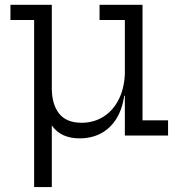

<svg xmlns="http://www.w3.org/2000/svg" viewBox="-20 -552 732 782"><path d="M488.5 -470.5H385.5V-532.5H560.5V-62H664.5V0H488.5ZM191 -290.5V-193Q191 -127.5 220.5 -89.8Q250 -52 312.5 -52Q363 -52 403 -77.8Q443 -103.5 466 -152Q489 -200.5 489 -268.5L506.5 -162H486Q477.5 -104.5 452.5 -66Q427.5 -27.5 389.8 -8Q352 11.5 304.5 11.5Q228.5 11.5 192.2 -39.5Q156 -90.5 156 -181V-290.5ZM119 210V-470.5H22.5V-532.5H191V210Z"/></svg>

Font: Hepta Slab
Style: Regular
Weight: 400
Designer: Michael LaGattuta
Foundry: Michael LaGattuta
Version: Version 1.100